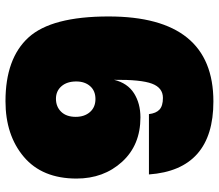

<svg xmlns="http://www.w3.org/2000/svg" viewBox="-69 -715 798 700"><g transform="rotate(-90 330.0 -365.0)"><path d="M310 14Q61 14 44 -221H264Q267 -195 280.5 -182.5Q294 -170 323 -170Q360 -170 375 -210Q390 -250 389 -348Q377 -299 340 -275.5Q303 -252 252 -252Q151 -252 90 -319Q29 -386 29 -485Q29 -610 108 -677Q187 -744 311 -744Q467 -744 543.5 -660Q620 -576 620 -368Q620 14 310 14ZM254 -488Q254 -456 271.5 -436Q289 -416 319 -416Q349 -416 366 -435.5Q383 -455 383 -486Q383 -520 365.5 -540Q348 -560 320 -560Q291 -560 272.5 -541Q254 -522 254 -488Z"/></g></svg>

Font: Nacelle Black
Style: Regular
Weight: 900
Designer: Sora Sagano
Foundry: Sora Sagano
Version: Version 1.000;FEAKit 1.0